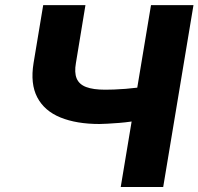

<svg xmlns="http://www.w3.org/2000/svg" viewBox="-20 -748 794 768"><path d="M152.8 -727.5H321.8L283.7 -496.1Q276.9 -458 286.6 -434.3Q296.4 -410.6 324.5 -399.9Q352.5 -389.2 400.9 -389.2Q414.1 -389.2 436 -389.9Q458 -390.6 482.2 -392.6Q506.3 -394.5 527.6 -397.2Q548.8 -399.9 561 -403.3L539.1 -268.6Q525.4 -264.6 503.2 -261.5Q481 -258.3 456.1 -256.3Q431.2 -254.4 409.9 -253.2Q388.7 -252 377.9 -252Q286.1 -252 221.9 -278.1Q157.7 -304.2 129.2 -358.4Q100.6 -412.6 114.3 -496.1ZM584 -727.5H753.9L632.8 0H462.9Z"/></svg>

Font: Inter Tight ExtraBold
Style: Italic
Weight: 800
Italic angle: -9.39999°
Designer: Rasmus Andersson
Foundry: rsms
Version: Version 3.004